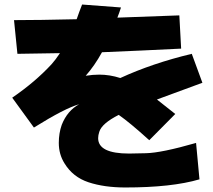

<svg xmlns="http://www.w3.org/2000/svg" viewBox="-20 -773 943 849"><path d="M245 -538Q148 -536 57 -535L42 -684Q150 -684 319 -688Q330 -720 343 -753L515 -740Q508 -718 499 -695Q624 -700 773 -705L781 -558Q601 -549 431 -542Q398 -482 359 -438Q390 -443 419 -443Q465 -443 512 -428Q653 -493 828 -535L875 -407Q763 -366 674 -333Q710 -305 755 -269L640 -153Q554 -231 505 -265Q430 -227 419 -190Q414 -175 414 -162Q414 -94 551 -94Q556 -94 625 -95.5Q694 -97 847 -141L862 20Q740 56 534 56Q441 56 371.5 33Q302 10 265 -51Q240 -91 240 -141Q240 -184 253 -221Q278 -284 330 -312Q268 -295 130 -209L34 -341Q136 -411 208 -489Q226 -509 245 -538Z"/></svg>

Font: KN Bobohei
Style: Bold
Weight: 700
Designer: Kingnam Type Foundry
Version: Version 1.710;March 18, 2023